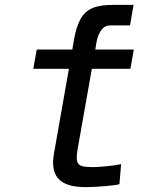

<svg xmlns="http://www.w3.org/2000/svg" viewBox="-20 -752 640 787"><path d="M197.5 -86Q197.5 -102 201.5 -124.5L262.5 -470H116.5L130.5 -549H276.5L283 -588Q293 -644 310.5 -674.8Q328 -705.5 358.8 -718.8Q389.5 -732 442 -732H527.5L513 -648H431.5Q410 -648 395.8 -629.5Q381.5 -611 375.5 -578.5L370.5 -549H528.5L514.5 -470H356.5L299 -145.5Q294.5 -121.5 294.5 -106.5Q294.5 -89 301 -80.8Q307.5 -72.5 321.5 -69.8Q335.5 -67 362.5 -67Q380.5 -67 416.2 -70.5Q452 -74 476.5 -79L469.5 3Q453.5 7.5 408.2 11.2Q363 15 330.5 15Q262.5 15 230 -9.8Q197.5 -34.5 197.5 -86Z"/></svg>

Font: JuliaMono
Style: Bold Italic
Weight: 700
Italic angle: -9°
Monospace: yes
Designer: cormullion
Foundry: corm
Version: Version 0.057; ttfautohint (v1.8.4)